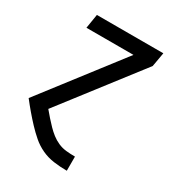

<svg xmlns="http://www.w3.org/2000/svg" viewBox="-178 -623 855 941"><g transform="rotate(30 250.0 -152.5)"><path d="M345 215Q308 215 271.5 210Q235 205 203 190Q171 175 145 152.5Q119 130 95.5 105Q72 80 49.5 53.5Q27 27 6 0L345 -440H79L92 -520H468L454 -440L116 -2Q131 16 146 33Q161 50 177 66.5Q193 83 211 97Q229 111 250.5 120.5Q272 130 296 132.5Q320 135 345 135H346V215Z"/></g></svg>

Font: Iosevka SS04 Medium
Style: Italic
Weight: 500
Italic angle: -9°
Monospace: yes
Designer: Belleve Invis
Foundry: Belleve Invis
Version: Version 19.0.0; ttfautohint (v1.8.4)